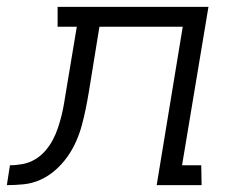

<svg xmlns="http://www.w3.org/2000/svg" viewBox="-76 -540 696 560"><path d="M-56 0 -47 -58Q-29 -58 -10 -61.5Q9 -65 26 -75Q43 -85 56 -100Q69 -115 78 -132Q87 -149 93 -167Q99 -185 103.5 -203Q108 -221 111 -239.5Q114 -258 117 -276L148 -462H92V-520H532L455 -58H511L512 0H381L457 -462H214L183 -271Q179 -247 174 -222.5Q169 -198 162.5 -174Q156 -150 145.5 -126.5Q135 -103 120 -82Q105 -61 85 -43.5Q65 -26 41.5 -15.5Q18 -5 -7 -2.5Q-32 0 -56 0Z"/></svg>

Font: Iosevka Etoile Light
Style: Italic
Weight: 300
Italic angle: -9°
Designer: Belleve Invis
Foundry: Belleve Invis
Version: Version 22.1.2; ttfautohint (v1.8.4)